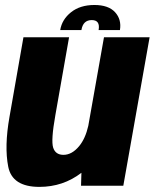

<svg xmlns="http://www.w3.org/2000/svg" viewBox="-20 -745 620 770"><path d="M305 0 306.5 -52Q233 4.5 138 4.5Q29 4.5 13 -76.5Q-3 -157.5 18 -276L74 -595.5H257L202 -283Q184 -182 193.2 -153Q202.5 -124 234.5 -124Q268.5 -124 297.5 -159Q322.5 -189.5 334 -240L397 -595.5H580L474.5 0ZM358.5 -725Q415 -725 441.5 -696Q468 -667 461 -624.5H375.5Q382.5 -664.5 348 -664.5Q313 -664.5 306.5 -624.5H221.5Q228.5 -667 265 -696Q301.5 -725 358.5 -725Z"/></svg>

Font: Anybody ExtraBold
Style: Italic
Weight: 800
Italic angle: -10°
Designer: Tyler Finck
Foundry: Etcetera Type Company
Version: Version 1.010; ttfautohint (v1.8.3) -l 8 -r 50 -G 200 -x 14 